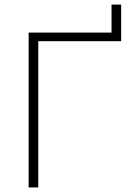

<svg xmlns="http://www.w3.org/2000/svg" viewBox="-20 -818 565 838"><path d="M466.8 -797.9H508.8V-638.2H147V0H105V-675.8H466.8Z"/></svg>

Font: Clear Sans Thin
Style: Regular
Weight: 250
Foundry: Intel Corporation
Version: Version 1.00